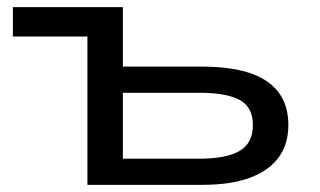

<svg xmlns="http://www.w3.org/2000/svg" viewBox="-20 -516 893 536"><path d="M224 0V-414H16V-496H323V-330H545Q665 -330 725 -289Q785 -248 785 -167Q785 -113 757.5 -76Q730 -39 677 -19.5Q624 0 545 0ZM323 -73H537Q611 -73 648.5 -94.5Q686 -116 686 -167Q686 -217 649 -237Q612 -257 537 -257H323Z"/></svg>

Font: Nunito Sans 7pt Expanded
Style: Regular
Weight: 400
Width: 7
Designer: Vernon Adams
Foundry: Vernon Adams
Version: Version 3.101;gftools[0.9.27]